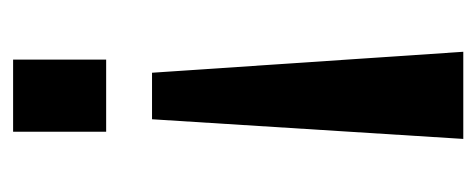

<svg xmlns="http://www.w3.org/2000/svg" viewBox="-237 -330 727 293"><g transform="rotate(-90 126.5 -183.5)"><path d="M61 160 91 -315H162L194 160ZM72 -385V-527H182V-385Z"/></g></svg>

Font: Archivo ExtraCondensed
Style: Bold
Weight: 700
Width: 2
Designer: Hector Gatti
Foundry: Omnibus-Type
Version: Version 2.001